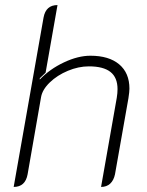

<svg xmlns="http://www.w3.org/2000/svg" viewBox="-20 -729 582 758"><path d="M152 -660Q161 -709 207 -709L160 -442L137 -420V-415Q176 -456 232 -482.5Q288 -509 337 -509Q410 -509 450.5 -475Q491 -441 491 -379Q491 -367 487 -341L434 -41Q429 -17 415 -4Q401 9 379 9L441 -343Q444 -361 444 -377Q444 -423 416 -445Q388 -467 331 -467Q290 -467 248 -449.5Q206 -432 176.5 -403.5Q147 -375 142 -345L89 -41Q80 9 34 9Z"/></svg>

Font: K2D Thin
Style: Italic
Weight: 100
Italic angle: -10°
Designer: Katatrad Aksorn Co.,Ltd.
Foundry: Cadson Demak Co.,Ltd.
Version: Version 1.000; ttfautohint (v1.6)